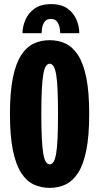

<svg xmlns="http://www.w3.org/2000/svg" viewBox="-20 -901 490 932"><path d="M221.1 11Q179.6 11 144.4 -5.2Q109.1 -21.5 83.1 -61.2Q57.1 -101 42.7 -170.9Q28.3 -240.8 28.3 -348Q28.3 -454.8 42.7 -524.4Q57.1 -594 83.1 -633.8Q109.1 -673.5 144.4 -689.8Q179.6 -706 221.1 -706Q262.6 -706 297.6 -689.8Q332.6 -673.5 358.6 -633.8Q384.6 -594 398.8 -524.4Q413 -454.8 413 -348Q413 -240.8 398.8 -170.9Q384.6 -101 358.6 -61.2Q332.6 -21.5 297.6 -5.2Q262.6 11 221.1 11ZM221.1 -103.4Q232.5 -103.4 240.2 -115.9Q247.9 -128.3 252.7 -156.6Q257.5 -185 259.5 -232.1Q261.6 -279.1 261.6 -348Q261.6 -416.8 259.5 -463.6Q257.5 -510.4 252.7 -538.6Q247.9 -566.7 240.2 -579.1Q232.5 -591.6 221.1 -591.6Q210.1 -591.6 202.4 -579.1Q194.6 -566.7 189.9 -538.6Q185.1 -510.4 182.9 -463.6Q180.6 -416.8 180.6 -348Q180.6 -279.1 182.9 -232.1Q185.1 -185 189.9 -156.6Q194.6 -128.3 202.4 -115.9Q210.1 -103.4 221.1 -103.4ZM89.3 -739.9Q89.3 -770.9 102.8 -803.6Q116.4 -836.4 146.8 -858.7Q177.2 -881 228.1 -881Q279.1 -881 309 -858.7Q338.9 -836.4 352 -803.6Q365 -770.9 365 -739.9H272.4Q272.4 -746.8 270 -763.5Q267.5 -780.1 258 -794.6Q248.6 -809 227.1 -809Q205.2 -809 195.8 -794.6Q186.3 -780.1 184.1 -763.5Q181.9 -746.8 181.9 -739.9Z"/></svg>

Font: League Mono Thin Condensed
Style: Regular
Weight: 100
Width: 1
Designer: Tyler Finck
Foundry: The League of Moveable Type / Tyler Finck
Version: Version 2.300;RELEASE